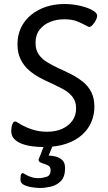

<svg xmlns="http://www.w3.org/2000/svg" viewBox="-20 -726 540 956"><path d="M300 -706Q340 -706 377.5 -697.5Q415 -689 439.5 -675.5Q464 -662 464 -647Q464 -639 457.5 -626Q451 -613 441.5 -602.5Q432 -592 425 -592Q422 -592 418.5 -593.5Q415 -595 408 -599Q394 -607 367 -618.5Q340 -630 300 -630Q262 -630 229.5 -617Q197 -604 177 -578Q157 -552 157 -513Q157 -477 173.5 -454Q190 -431 216 -415.5Q242 -400 272 -386Q304 -372 335 -356Q366 -340 392.5 -319Q419 -298 434.5 -267.5Q450 -237 450 -194Q450 -155 435 -119Q420 -83 389 -55Q358 -27 310.5 -10.5Q263 6 197 6Q169 6 141 2.5Q113 -1 89 -10Q65 -19 50.5 -34.5Q36 -50 36 -74Q36 -81 37.5 -92Q39 -103 43.5 -112Q48 -121 55 -121Q60 -121 67 -116.5Q74 -112 81 -108Q107 -92 141.5 -81Q176 -70 214 -70Q258 -70 290.5 -85Q323 -100 341 -126Q359 -152 359 -186Q359 -222 340 -245Q321 -268 292.5 -283Q264 -298 236 -311Q209 -323 179.5 -338.5Q150 -354 124.5 -376Q99 -398 83 -430Q67 -462 67 -506Q67 -552 85 -589Q103 -626 135 -652Q167 -678 209 -692Q251 -706 300 -706ZM242 0 217 62 207 49H226Q237 49 255.5 53Q274 57 289 70Q304 83 304 111Q304 154 283 175.5Q262 197 232.5 203.5Q203 210 179 210Q167 210 143.5 207Q120 204 101 195.5Q82 187 82 169Q82 144 86 140Q90 136 94 136Q96 136 105.5 142Q115 148 132 154.5Q149 161 172 161Q191 161 211.5 154.5Q232 148 232 121Q232 107 223 100.5Q214 94 202 90.5Q190 87 181 82.5Q172 78 172 69Q172 69 174.5 62.5Q177 56 183 41Q189 26 199 0Z"/></svg>

Font: Asap VF Beta
Style: Italic
Weight: 400
Italic angle: -6°
Designer: Pablo Cosgaya
Foundry: Pablo Cosgaya
Version: Version 1.007